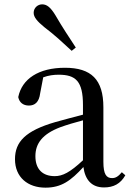

<svg xmlns="http://www.w3.org/2000/svg" viewBox="-20 -849 605 884"><path d="M329 -630C299 -676 268 -722 235 -779C213 -815 196 -829 174 -829C155 -829 135 -814 135 -790C135 -770 151 -751 184 -724C233 -687 271 -651 310 -615ZM459 14C503 14 535 -3 557 -42L541 -56C524 -36 512 -29 496 -29C470 -29 456 -46 456 -104V-355C456 -483 400 -537 279 -537C158 -537 81 -486 64 -402C69 -377 87 -363 113 -363C140 -363 160 -378 165 -420L179 -493C204 -502 227 -505 250 -505C329 -505 362 -475 362 -365V-321C320 -310 274 -298 235 -287C97 -247 49 -196 49 -116C49 -32 109 15 189 15C263 15 306 -17 364 -80C372 -21 402 14 459 14ZM362 -111C302 -55 268 -38 232 -38C178 -38 143 -68 143 -130C143 -189 176 -232 257 -263C287 -274 324 -285 362 -295Z"/></svg>

Font: Noto Serif TC Medium
Style: Regular
Weight: 500
Designer: Ryoko NISHIZUKA 西塚涼子 (kana & ideographs); Frank Grießhammer (Latin, Greek & Cyrillic); Wenlong ZHANG 张文龙 (bopomofo); San
Foundry: Adobe
Version: Version 2.001;hotconv 1.1.0;makeotfexe 2.6.0